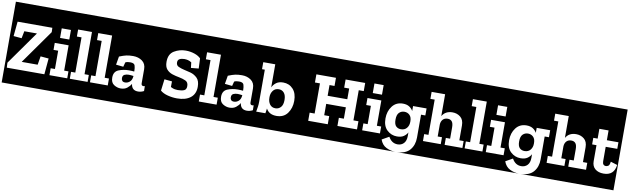

<svg xmlns="http://www.w3.org/2000/svg" viewBox="-66 -1675 8673 2646"><g transform="rotate(10 4270.5 -352.0)"><path d="M-10 213V-917H599V213ZM24 0H550L570 -224L456 -234L436 -114H214V-116L549 -589L547 -650H61L41 -445L155 -435L175 -536H351V-535L21 -69Z M579 213V-917H898V213ZM676 -665V-531H805V-665ZM621 0H870V-97H810V-451H616V-353H681V-97H621Z M878 213V-917H1182V213ZM906 0H1155V-97H1095V-688H901V-590H966V-97H906Z M1160 213V-917H1464V213ZM1188 0H1437V-97H1377V-688H1183V-590H1248V-97H1188Z M1442 213V-917H1969V213ZM1520 -419 1500 -302 1603 -291 1620 -355Q1636 -363 1652.5 -365.5Q1669 -368 1689 -368Q1744 -368 1753.5 -335Q1763 -302 1763 -267V-252Q1732 -256 1689 -256Q1612 -256 1545.5 -229Q1479 -202 1479 -119Q1479 -48 1524 -19Q1569 10 1618 10Q1673 10 1708.5 -18Q1744 -46 1763 -80V-79Q1773 10 1862 10Q1904 10 1943 -11L1942 -79Q1932 -76 1923 -76Q1892 -76 1892 -111V-307Q1892 -384 1839 -422Q1786 -460 1713 -460Q1658 -460 1618.5 -451.5Q1579 -443 1520 -419ZM1763 -184Q1758 -131 1728.5 -106.5Q1699 -82 1665 -82Q1636 -82 1624 -97Q1612 -112 1612 -134Q1612 -171 1638 -183.5Q1664 -196 1698 -196Q1714 -196 1730.5 -194Q1747 -192 1763 -190Z M1943 213V-917H2151V213Z M2126 213V-917H2703V213ZM2662 -197Q2662 -280 2621.5 -319.5Q2581 -359 2527.5 -373.5Q2474 -388 2434 -396Q2390 -406 2356 -422Q2322 -438 2322 -479Q2322 -514 2348.5 -528Q2375 -542 2415 -542Q2439 -542 2464.5 -536Q2490 -530 2515 -513L2524 -437L2631 -447L2625 -588Q2594 -621 2536 -640.5Q2478 -660 2414 -660Q2326 -660 2252 -615.5Q2178 -571 2178 -462Q2178 -392 2210 -356.5Q2242 -321 2289.5 -305.5Q2337 -290 2384 -282Q2438 -272 2478 -253.5Q2518 -235 2518 -181Q2518 -132 2484 -118.5Q2450 -105 2397 -105Q2380 -105 2356 -108.5Q2332 -112 2298 -130L2299 -209L2192 -219L2172 -58Q2210 -24 2275.5 -7Q2341 10 2407 10Q2526 10 2594 -43Q2662 -96 2662 -197Z M2683 213V-917H2987V213ZM2711 0H2960V-97H2900V-688H2706V-590H2771V-97H2711Z M2965 213V-917H3492V213ZM3043 -419 3023 -302 3126 -291 3143 -355Q3159 -363 3175.5 -365.5Q3192 -368 3212 -368Q3267 -368 3276.5 -335Q3286 -302 3286 -267V-252Q3255 -256 3212 -256Q3135 -256 3068.5 -229Q3002 -202 3002 -119Q3002 -48 3047 -19Q3092 10 3141 10Q3196 10 3231.5 -18Q3267 -46 3286 -80V-79Q3296 10 3385 10Q3427 10 3466 -11L3465 -79Q3455 -76 3446 -76Q3415 -76 3415 -111V-307Q3415 -384 3362 -422Q3309 -460 3236 -460Q3181 -460 3141.5 -451.5Q3102 -443 3043 -419ZM3286 -184Q3281 -131 3251.5 -106.5Q3222 -82 3188 -82Q3159 -82 3147 -97Q3135 -112 3135 -134Q3135 -171 3161 -183.5Q3187 -196 3221 -196Q3237 -196 3253.5 -194Q3270 -192 3286 -190Z M3471 213V-590H3531V-139Q3531 -105 3526 -70Q3521 -35 3514 0H3643Q3646 -17 3648.5 -34Q3651 -51 3653 -68Q3695 10 3798 10Q3900 10 3952.5 -63Q4005 -136 4005 -236Q4005 -342 3951 -401Q3897 -460 3812 -460Q3751 -460 3714.5 -432Q3678 -404 3660 -365V-688H3471V-917H4035V213ZM3871 -225Q3871 -156 3840.5 -123.5Q3810 -91 3766 -91Q3715 -91 3687.5 -128.5Q3660 -166 3660 -221V-232Q3660 -282 3688.5 -320Q3717 -358 3769 -358Q3815 -358 3843 -324Q3871 -290 3871 -225Z M4010 213V-917H4218V213Z M4193 213V-917H4975V213ZM4651 0H4925V-114H4855V-536H4925V-650H4651V-536H4721V-386H4446V-536H4516V-650H4242V-536H4312V-114H4242V0H4516V-114H4446V-273H4721V-114H4651Z M4955 213V-917H5274V213ZM5052 -665V-531H5181V-665ZM4997 0H5246V-97H5186V-451H4992V-353H5057V-97H4997Z M5254 213V-917H5842V213H5522Q5643 209 5701 141Q5759 73 5759 -32V-353H5819V-451H5630V-381Q5611 -416 5576 -438Q5541 -460 5488 -460Q5393 -460 5339 -389Q5285 -318 5285 -217Q5285 -110 5344 -55Q5403 0 5482 0Q5542 0 5577 -24Q5612 -48 5630 -82V-32Q5630 36 5596.5 71Q5563 106 5511 106Q5427 106 5382 22L5283 78Q5310 152 5369.5 181.5Q5429 211 5496 213ZM5630 -239V-228Q5630 -178 5601 -142.5Q5572 -107 5519 -107Q5478 -107 5451 -133.5Q5424 -160 5424 -225Q5424 -294 5454 -323.5Q5484 -353 5527 -353Q5571 -353 5600.5 -324Q5630 -295 5630 -239Z M5822 213V-917H6422V213ZM6151 0H6400V-97H6340V-304Q6340 -384 6293 -422Q6246 -460 6182 -460Q6082 -460 6037 -382V-688H5848V-590H5908V-97H5848V0H6097V-97H6037V-264Q6039 -308 6063.5 -335Q6088 -362 6132 -362Q6170 -362 6190.5 -337Q6211 -312 6211 -254V-97H6151Z M6403 213V-917H6707V213ZM6431 0H6680V-97H6620V-688H6426V-590H6491V-97H6431Z M6685 213V-917H7004V213ZM6782 -665V-531H6911V-665ZM6727 0H6976V-97H6916V-451H6722V-353H6787V-97H6727Z M6984 213V-917H7572V213H7252Q7373 209 7431 141Q7489 73 7489 -32V-353H7549V-451H7360V-381Q7341 -416 7306 -438Q7271 -460 7218 -460Q7123 -460 7069 -389Q7015 -318 7015 -217Q7015 -110 7074 -55Q7133 0 7212 0Q7272 0 7307 -24Q7342 -48 7360 -82V-32Q7360 36 7326.5 71Q7293 106 7241 106Q7157 106 7112 22L7013 78Q7040 152 7099.5 181.5Q7159 211 7226 213ZM7360 -239V-228Q7360 -178 7331 -142.5Q7302 -107 7249 -107Q7208 -107 7181 -133.5Q7154 -160 7154 -225Q7154 -294 7184 -323.5Q7214 -353 7257 -353Q7301 -353 7330.5 -324Q7360 -295 7360 -239Z M7552 213V-917H8152V213ZM7881 0H8130V-97H8070V-304Q8070 -384 8023 -422Q7976 -460 7912 -460Q7812 -460 7767 -382V-688H7578V-590H7638V-97H7578V0H7827V-97H7767V-264Q7769 -308 7793.5 -335Q7818 -362 7862 -362Q7900 -362 7920.5 -337Q7941 -312 7941 -254V-97H7881Z M8133 213V-917H8551V213ZM8541 -140 8447 -169Q8441 -119 8422.5 -108.5Q8404 -98 8392 -98Q8342 -98 8342 -157V-359H8504V-451H8342V-588H8213V-451H8149V-359H8213V-135Q8213 -65 8257.5 -27.5Q8302 10 8377 10Q8522 10 8541 -140Z"/></g></svg>

Font: Zilla Slab Highlight
Style: Bold
Weight: 700
Designer: Typotheque Type Foundry
Foundry: Typotheque type foundry
Version: Version 1.1; 2017; ttfautohint (v1.6)